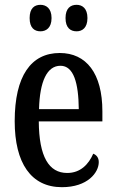

<svg xmlns="http://www.w3.org/2000/svg" viewBox="-20 -767 482 797"><path d="M298 -637C321 -637 343 -651 343 -692C343 -733 321 -747 298 -747C273 -747 252 -733 252 -692C252 -651 273 -637 298 -637ZM148 -637C171 -637 194 -651 194 -692C194 -733 171 -747 148 -747C123 -747 103 -733 103 -692C103 -651 123 -637 148 -637ZM237 10C344 10 390 -51 390 -94C390 -113 380 -124 367 -129C348 -85 314 -49 259 -49C183 -49 142 -116 141 -263H405V-305C405 -463 338 -547 228 -547C109 -547 41 -452 41 -264C41 -90 109 10 237 10ZM307 -314H142C145 -429 175 -494 231 -494C286 -494 306 -422 307 -314Z"/></svg>

Font: Noto Serif Sinhala ExtraCondensed Medium
Style: Regular
Weight: 500
Width: 2
Designer: Jelle Bosma - Monotype Design Team
Foundry: Monotype Imaging Inc.
Version: Version 2.007